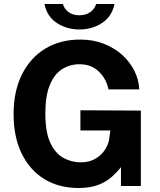

<svg xmlns="http://www.w3.org/2000/svg" viewBox="-20 -931 799 961"><path d="M373.5 10Q274 10 201 -35.2Q128 -80.5 88 -163.5Q48 -246.5 48 -359.5Q48 -474.5 89.8 -558.2Q131.5 -642 206.5 -687.5Q281.5 -733 381.5 -733Q446 -733 499.2 -712.2Q552.5 -691.5 591.5 -656.2Q630.5 -621 652.8 -576.2Q675 -531.5 677 -483.5H523Q513 -535 475.2 -572.2Q437.5 -609.5 378 -609.5Q329.5 -609.5 290.8 -584.8Q252 -560 229.5 -506Q207 -452 207 -363.5Q207 -268 232.5 -214.8Q258 -161.5 298.5 -140Q339 -118.5 384 -118.5Q427 -118.5 457.5 -136.5Q488 -154.5 505.2 -181.2Q522.5 -208 526.5 -234L532 -278H382.5V-379L685 -377.5V0H585.5V-94.5Q566.5 -70 539.5 -45.8Q512.5 -21.5 472.2 -5.8Q432 10 373.5 10ZM553 -911Q540 -848 490.5 -815.8Q441 -783.5 377.5 -783.5Q314.5 -783.5 265 -815.5Q215.5 -847.5 202.5 -911H294.5Q302 -886 323.5 -870.2Q345 -854.5 377.5 -854.5Q409.5 -854.5 431.5 -870.2Q453.5 -886 461.5 -911Z"/></svg>

Font: Public Sans
Style: Bold
Weight: 700
Designer: The Public Sans project authors (U.S. Web Design System). Libre Franklin designed by Pablo Impallari and Rodrigo Fuenzal
Version: Version 1.008; ttfautohint (v1.8.1) -l 8 -r 50 -G 200 -x 14 